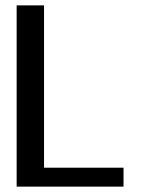

<svg xmlns="http://www.w3.org/2000/svg" viewBox="-20 -695 524 715"><path d="M42 0H440V-70.5H144V-675H42Z"/></svg>

Font: Anybody UltraCondensed Thin
Style: Regular
Weight: 400
Version: Version 1.111